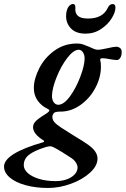

<svg xmlns="http://www.w3.org/2000/svg" viewBox="-120 -643 624 953"><path d="M-100 184Q-100 119 94 63Q103 60 96 54Q44 22 44 -12Q44 -30 61.5 -45.5Q79 -61 114 -82Q125 -90 125 -95Q125 -99 116 -103Q86 -117 67 -143.5Q48 -170 48 -206Q48 -251 74.5 -303.5Q101 -356 150 -391.5Q199 -427 262 -427Q279 -427 291 -423Q303 -419 322 -411Q328 -408 342 -402Q356 -396 364 -396Q381 -396 415 -404Q443 -411 460 -411Q468 -411 476 -404.5Q484 -398 484 -385Q484 -367 477 -356Q470 -345 460 -345Q452 -345 426 -349Q404 -354 389 -354Q374 -354 378 -342Q381 -332 381 -312Q381 -259 353.5 -207Q326 -155 279.5 -122Q233 -89 180 -89Q158 -89 150 -84Q140 -75 140 -63Q140 -49 149 -38Q158 -27 180 -12L246 30Q293 58 317 75Q364 108 364 144Q364 180 327 214Q290 248 232.5 269Q175 290 119 290Q58 290 8 276.5Q-42 263 -71 238.5Q-100 214 -100 184ZM300 -353Q300 -371 291.5 -383.5Q283 -396 271 -396Q245 -396 214 -355.5Q183 -315 161 -260Q139 -205 138 -168Q138 -147 147 -135Q156 -123 169 -123Q197 -123 227.5 -165Q258 -207 279 -263Q300 -319 300 -353ZM265 189Q265 177 256.5 163.5Q248 150 232 140Q213 127 187.5 111.5Q162 96 148 89Q138 83 128 83Q123 83 107 87Q52 104 25 124.5Q-2 145 -2 177Q-2 198 18 216Q38 234 74 245Q110 256 157 256Q203 256 233.5 236.5Q264 217 265 189ZM208 -563Q208 -580 212 -592Q216 -606 224.5 -614.5Q233 -623 242 -623Q256 -623 254 -602Q252 -577 267 -564Q282 -551 317 -551Q389 -551 414 -602Q423 -623 439 -623Q453 -623 453 -605Q453 -582 434 -551.5Q415 -521 381 -498.5Q347 -476 305 -476Q257 -476 232.5 -501.5Q208 -527 208 -563Z"/></svg>

Font: EB Garamond SemiBold
Style: Italic
Weight: 600
Italic angle: -17.2°
Designer: Georg Duffner and Octavio Pardo
Foundry: Georg Duffner
Version: Version 1.000